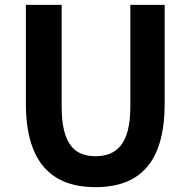

<svg xmlns="http://www.w3.org/2000/svg" viewBox="-20 -760 788 794"><path d="M375 14Q307 14 254 -5.5Q201 -25 163.5 -67Q126 -109 106.5 -175Q87 -241 87 -333V-740H235V-320Q235 -262 244.5 -222.5Q254 -183 272 -159Q290 -135 316 -124.5Q342 -114 375 -114Q408 -114 434.5 -124.5Q461 -135 480 -159Q499 -183 509 -222.5Q519 -262 519 -320V-740H661V-333Q661 -241 642 -175Q623 -109 586 -67Q549 -25 496 -5.5Q443 14 375 14Z"/></svg>

Font: SpoqaHanSansJP-Bold
Style: Regular
Weight: 700
Designer: [Source Han Sans]
Ryoko NISHIZUKA  (kana & ideographs); Paul D. Hunt (Latin, Greek & Cyrillic); Wenlong ZHANG  (bopomofo
Foundry: Spoqa (http://bi.spoqa.com)
Version: Version 1.002.20150607